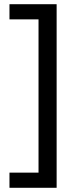

<svg xmlns="http://www.w3.org/2000/svg" viewBox="-20 -734 369 912"><path d="M25 86V158H249V-714H25V-642H163V86Z"/></svg>

Font: Noto Sans EgyptHiero
Style: Regular
Weight: 400
Designer: Monotype Design Team
Foundry: Monotype Imaging Inc.
Version: Version 2.002